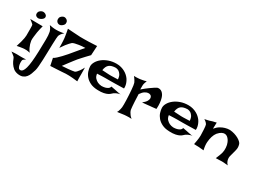

<svg xmlns="http://www.w3.org/2000/svg" viewBox="-46 -1410 3191 2388"><g transform="rotate(30 1549.5 -216.5)"><path d="M14.6 -436.5 194.3 -434.6Q178.7 -375 171.4 -333Q164.1 -291 162.1 -262.7Q158.2 -230.5 160.2 -208Q163.1 -187.5 169.9 -164.1Q175.8 -144.5 187.5 -119.1Q199.2 -93.8 218.8 -68.4Q207 -72.3 193.4 -74.2Q179.7 -76.2 168 -77.1Q154.3 -78.1 140.6 -77.1Q127 -76.2 110.4 -74.2Q96.7 -72.3 77.1 -69.3Q57.6 -66.4 36.1 -61.5Q50.8 -105.5 59.1 -137.7Q67.4 -169.9 71.3 -191.4Q75.2 -216.8 76.2 -232.4Q76.2 -252 76.2 -276.9Q76.2 -301.8 76.2 -325.2Q76.2 -348.6 75.2 -366.7Q74.2 -384.8 71.3 -389.6L61.5 -399.4Q55.7 -404.3 44.4 -413.6Q33.2 -422.9 14.6 -436.5ZM84 -586.9Q104.5 -597.7 125.5 -592.8Q146.5 -587.9 158.2 -574.2Q169.9 -560.5 166.5 -542Q163.1 -523.4 134.8 -505.9Q106.4 -489.3 85 -494.1Q63.5 -499 54.7 -514.6Q45.9 -530.3 51.8 -551.3Q57.6 -572.3 84 -586.9Z M344.7 -660.2Q365.2 -672.9 386.2 -667.5Q407.2 -662.1 418.5 -646Q429.7 -629.9 426.8 -608.4Q423.8 -586.9 398.4 -568.4Q374 -550.8 352.5 -556.6Q331.1 -562.5 320.8 -580.1Q310.5 -597.7 314.5 -620.6Q318.4 -643.6 344.7 -660.2ZM303.7 -418.9Q299.8 -430.7 294.9 -443.4Q290 -454.1 282.7 -466.8Q275.4 -479.5 263.7 -492.2Q308.6 -482.4 334 -481.4Q349.6 -479.5 362.3 -480.5Q375 -479.5 391.6 -481.4Q405.3 -482.4 425.8 -484.9Q446.3 -487.3 471.7 -492.2Q460 -484.4 450.7 -474.6Q441.4 -464.8 435.5 -456.1Q427.7 -445.3 422.9 -434.6Q418 -424.8 415.5 -388.7Q413.1 -352.5 411.6 -301.8Q410.2 -251 408.7 -191.9Q407.2 -132.8 405.3 -78.6Q403.3 -24.4 399.4 19Q395.5 62.5 389.6 82Q380.9 112.3 369.6 142.1Q358.4 171.9 340.3 194.3Q322.3 216.8 294.4 228.5Q266.6 240.2 223.6 234.4Q180.7 227.5 153.8 204.6Q127 181.6 110.4 155.3Q93.8 128.9 85 105Q76.2 81.1 68.4 73.2Q61.5 67.4 53.7 60.5Q45.9 54.7 36.6 46.9Q27.3 39.1 14.6 31.2Q38.1 29.3 55.7 28.3Q73.2 27.3 84 27.3H106.4Q117.2 28.3 133.8 28.3Q147.5 28.3 169.4 28.3Q191.4 28.3 222.7 26.4Q211.9 32.2 204.6 37.6Q197.3 43 192.4 46.9Q187.5 51.8 184.6 55.7Q181.6 60.5 180.7 80.6Q179.7 100.6 183.6 122.6Q187.5 144.5 197.3 161.1Q207 177.7 225.6 176.8Q244.1 175.8 257.8 158.7Q271.5 141.6 281.7 105Q292 68.4 298.3 8.8Q304.7 -50.8 307.6 -137.7Q310.5 -245.1 311.5 -310.5Q312.5 -376 303.7 -418.9Z M481.4 -565.4Q526.4 -561.5 561 -560.1Q595.7 -558.6 619.1 -556.6Q646.5 -554.7 667 -553.7Q688.5 -552.7 721.7 -553.7Q750 -553.7 794.4 -555.2Q838.9 -556.6 903.3 -560.5L895.5 -424.8Q867.2 -396.5 845.2 -372.1Q823.2 -347.7 806.6 -330.1Q788.1 -309.6 773.4 -293Q758.8 -275.4 740.2 -251Q723.6 -229.5 700.2 -198.7Q676.8 -168 646.5 -127Q700.2 -129.9 734.4 -133.3Q768.6 -136.7 788.1 -139.6Q811.5 -143.6 822.3 -145.5Q832 -149.4 844.7 -162.1Q855.5 -172.9 871.1 -194.3Q886.7 -215.8 906.2 -252.9Q906.2 -222.7 906.7 -201.7Q907.2 -180.7 907.2 -167V-140.6V-118.2Q907.2 -107.4 907.7 -91.8Q908.2 -76.2 909.2 -56.6Q871.1 -61.5 839.8 -64Q808.6 -66.4 786.1 -67.4Q759.8 -68.4 738.3 -67.4Q716.8 -65.4 684.6 -63.5Q657.2 -61.5 617.2 -59.6Q577.1 -57.6 522.5 -54.7L501 -158.2Q518.6 -166 543 -188.5Q567.4 -210.9 589.8 -234.4Q615.2 -261.7 643.6 -293.9Q670.9 -326.2 697.3 -358.4Q719.7 -385.7 744.6 -415Q769.5 -444.3 788.1 -466.8Q735.4 -464.8 701.2 -459.5Q667 -454.1 647.5 -449.2Q624 -443.4 612.3 -435.5Q601.6 -426.8 585.9 -409.2Q572.3 -394.5 552.7 -369.6Q533.2 -344.7 507.8 -305.7Q507.8 -337.9 506.8 -363.8Q505.9 -389.6 504.9 -407.2Q502.9 -427.7 502 -443.4Q500 -459 497.1 -477.5Q495.1 -494.1 490.7 -516.1Q486.3 -538.1 481.4 -565.4Z M1197.3 -157.2Q1224.6 -157.2 1248 -163.1Q1267.6 -168 1285.6 -179.2Q1303.7 -190.4 1309.6 -212.9Q1329.1 -209 1342.8 -206.5Q1356.4 -204.1 1366.2 -202.1Q1377 -199.2 1384.8 -198.2Q1392.6 -196.3 1403.3 -194.3Q1413.1 -192.4 1427.2 -189.9Q1441.4 -187.5 1460.9 -183.6Q1446.3 -185.5 1431.2 -180.7Q1416 -175.8 1402.3 -169.9Q1386.7 -163.1 1373 -153.3Q1364.3 -147.5 1353 -135.7Q1341.8 -124 1321.3 -113.3Q1300.8 -102.5 1267.1 -95.2Q1233.4 -87.9 1180.7 -89.8Q1117.2 -91.8 1074.2 -112.8Q1031.2 -133.8 1004.9 -164.6Q978.5 -195.3 966.8 -231.4Q955.1 -267.6 954.1 -298.8Q953.1 -330.1 972.7 -364.3Q992.2 -398.4 1027.8 -426.8Q1063.5 -455.1 1114.3 -473.1Q1165 -491.2 1225.6 -491.2Q1260.7 -491.2 1290.5 -482.9Q1320.3 -474.6 1345.2 -460.9Q1370.1 -447.3 1388.7 -430.2Q1407.2 -413.1 1419.9 -395.5Q1432.6 -377 1441.4 -356.4Q1449.2 -338.9 1454.1 -316.4Q1459 -293.9 1457 -270.5Q1382.8 -268.6 1337.4 -267.6Q1292 -266.6 1266.6 -266.6H1222.7H1189.5Q1171.9 -266.6 1143.6 -265.6Q1115.2 -264.6 1074.2 -262.7Q1079.1 -223.6 1099.1 -202.6Q1119.1 -181.6 1141.6 -170.9Q1167 -159.2 1197.3 -157.2ZM1109.4 -333Q1140.6 -331.1 1161.6 -330.1Q1182.6 -329.1 1196.3 -328.1Q1210.9 -327.1 1219.7 -327.1H1244.1Q1268.6 -327.1 1335 -330.1Q1332 -373 1316.9 -395.5Q1301.8 -418 1285.2 -428.7Q1265.6 -440.4 1242.2 -442.4Q1178.7 -441.4 1147.9 -416Q1117.2 -390.6 1109.4 -333Z M1486.3 -467.8Q1504.9 -466.8 1520 -467.3Q1535.2 -467.8 1545.9 -468.8Q1558.6 -469.7 1568.4 -470.7Q1583 -472.7 1598.6 -475.6Q1612.3 -477.5 1627.4 -481Q1642.6 -484.4 1657.2 -489.3Q1651.4 -474.6 1647.5 -463.9Q1643.6 -453.1 1641.6 -445.3Q1638.7 -436.5 1638.7 -430.7Q1637.7 -423.8 1637.7 -414.1Q1636.7 -397.5 1637.7 -360.4Q1688.5 -404.3 1723.1 -428.7Q1757.8 -453.1 1778.3 -466.8Q1802.7 -482.4 1816.4 -487.3Q1852.5 -493.2 1879.9 -470.7Q1891.6 -460.9 1902.3 -444.8Q1913.1 -428.7 1920.9 -402.3Q1928.7 -376 1932.6 -339.4Q1936.5 -302.7 1933.6 -252Q1913.1 -250 1897 -248Q1880.9 -246.1 1870.1 -245.1Q1857.4 -243.2 1846.7 -243.2L1820.3 -240.2Q1806.6 -238.3 1786.6 -236.8Q1766.6 -235.4 1738.3 -232.4Q1779.3 -265.6 1791.5 -290.5Q1803.7 -315.4 1801.8 -332Q1799.8 -350.6 1784.2 -364.3Q1765.6 -375 1744.1 -372.1Q1725.6 -370.1 1701.2 -355.5Q1676.8 -340.8 1649.4 -300.8Q1651.4 -238.3 1653.8 -197.3Q1656.2 -156.2 1658.2 -130.9Q1661.1 -101.6 1663.1 -85Q1666 -70.3 1674.8 -53.7Q1681.6 -40 1694.3 -23.4Q1707 -6.8 1727.5 9.8Q1684.6 7.8 1657.2 9.8Q1640.6 10.7 1627.9 11.7Q1614.3 13.7 1598.6 15.6Q1585 17.6 1566.9 20Q1548.8 22.5 1527.3 25.4Q1535.2 14.6 1540 0.5Q1544.9 -13.7 1547.9 -26.4Q1551.8 -41 1553.7 -56.6Q1554.7 -70.3 1555.2 -97.7Q1555.7 -125 1554.2 -159.7Q1552.7 -194.3 1550.8 -231.9Q1548.8 -269.5 1545.9 -302.7Q1543 -335.9 1539.6 -360.8Q1536.1 -385.7 1532.2 -395.5Q1527.3 -407.2 1520.5 -418.9Q1514.6 -429.7 1505.9 -441.9Q1497.1 -454.1 1486.3 -467.8Z M2228.5 -157.2Q2255.9 -157.2 2279.3 -163.1Q2298.8 -168 2316.9 -179.2Q2335 -190.4 2340.8 -212.9Q2360.4 -209 2374 -206.5Q2387.7 -204.1 2397.5 -202.1Q2408.2 -199.2 2416 -198.2Q2423.8 -196.3 2434.6 -194.3Q2444.3 -192.4 2458.5 -189.9Q2472.7 -187.5 2492.2 -183.6Q2477.5 -185.5 2462.4 -180.7Q2447.3 -175.8 2433.6 -169.9Q2418 -163.1 2404.3 -153.3Q2395.5 -147.5 2384.3 -135.7Q2373 -124 2352.5 -113.3Q2332 -102.5 2298.3 -95.2Q2264.6 -87.9 2211.9 -89.8Q2148.4 -91.8 2105.5 -112.8Q2062.5 -133.8 2036.1 -164.6Q2009.8 -195.3 1998 -231.4Q1986.3 -267.6 1985.4 -298.8Q1984.4 -330.1 2003.9 -364.3Q2023.4 -398.4 2059.1 -426.8Q2094.7 -455.1 2145.5 -473.1Q2196.3 -491.2 2256.8 -491.2Q2292 -491.2 2321.8 -482.9Q2351.6 -474.6 2376.5 -460.9Q2401.4 -447.3 2419.9 -430.2Q2438.5 -413.1 2451.2 -395.5Q2463.9 -377 2472.7 -356.4Q2480.5 -338.9 2485.4 -316.4Q2490.2 -293.9 2488.3 -270.5Q2414.1 -268.6 2368.7 -267.6Q2323.2 -266.6 2297.9 -266.6H2253.9H2220.7Q2203.1 -266.6 2174.8 -265.6Q2146.5 -264.6 2105.5 -262.7Q2110.4 -223.6 2130.4 -202.6Q2150.4 -181.6 2172.9 -170.9Q2198.2 -159.2 2228.5 -157.2ZM2140.6 -333Q2171.9 -331.1 2192.9 -330.1Q2213.9 -329.1 2227.5 -328.1Q2242.2 -327.1 2251 -327.1H2275.4Q2299.8 -327.1 2366.2 -330.1Q2363.3 -373 2348.1 -395.5Q2333 -418 2316.4 -428.7Q2296.9 -440.4 2273.4 -442.4Q2210 -441.4 2179.2 -416Q2148.4 -390.6 2140.6 -333Z M2557.6 -107.4Q2564.5 -139.6 2567.9 -164.6Q2571.3 -189.5 2573.2 -206.1Q2575.2 -225.6 2575.2 -239.3Q2574.2 -255.9 2573.7 -278.8Q2573.2 -301.8 2571.8 -324.7Q2570.3 -347.7 2568.4 -365.7Q2566.4 -383.8 2563.5 -391.6Q2559.6 -399.4 2552.7 -408.2Q2539.1 -424.8 2512.7 -440.4Q2535.2 -445.3 2551.3 -448.7Q2567.4 -452.1 2578.1 -455.1Q2589.8 -459 2598.6 -461.9Q2606.4 -464.8 2617.2 -467.8Q2626 -469.7 2638.7 -472.7Q2651.4 -475.6 2668 -479.5L2665 -390.6Q2696.3 -427.7 2728.5 -446.3Q2760.7 -464.8 2789.1 -472.7Q2821.3 -482.4 2852.5 -482.4Q2891.6 -480.5 2925.3 -469.7Q2959 -459 2983.9 -444.8Q3008.8 -430.7 3024.4 -415Q3040 -399.4 3043 -387.7Q3054.7 -349.6 3048.8 -317.9Q3043 -286.1 3033.7 -256.3Q3024.4 -226.6 3018.1 -197.3Q3011.7 -168 3022.5 -133.8Q3026.4 -125 3030.3 -116.2Q3034.2 -108.4 3040 -100.6Q3045.9 -92.8 3053.7 -87.9Q3043 -88.9 3032.2 -89.4Q3021.5 -89.8 3012.7 -90.8Q3002 -91.8 2993.2 -92.8Q2983.4 -93.8 2966.8 -93.8Q2938.5 -93.8 2878.9 -90.8Q2887.7 -111.3 2893.1 -125.5Q2898.4 -139.6 2902.3 -148.4Q2906.2 -159.2 2908.2 -165Q2919.9 -193.4 2922.4 -229.5Q2924.8 -265.6 2917 -302.7Q2914.1 -315.4 2907.2 -333Q2900.4 -350.6 2889.2 -367.2Q2877.9 -383.8 2862.8 -395.5Q2847.7 -407.2 2828.1 -409.2Q2808.6 -411.1 2784.7 -399.4Q2760.7 -387.7 2733.4 -356.4Q2712.9 -330.1 2701.2 -292Q2690.4 -259.8 2686.5 -211.4Q2682.6 -163.1 2698.2 -98.6Q2684.6 -100.6 2672.9 -101.1Q2661.1 -101.6 2653.3 -102.5Q2643.6 -103.5 2635.7 -104.5Q2627 -104.5 2616.2 -105.5Q2606.4 -105.5 2591.8 -106Q2577.1 -106.4 2557.6 -107.4Z"/></g></svg>

Font: Irish Grover
Style: Regular
Weight: 400
Designer: Squid
Foundry: Font Diner, Inc DBA Sideshow
Version: Version 1.000